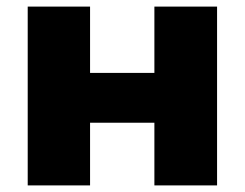

<svg xmlns="http://www.w3.org/2000/svg" viewBox="-20 -562 742 582"><path d="M64 -542H253V-341H448V-542H638V0H448V-190H253V0H64Z"/></svg>

Font: CMG Sans ExtraBold
Style: Regular
Weight: 800
Designer: Julieta Ulanovsky
Foundry: Julieta Ulanovsky
Version: Version 7.200